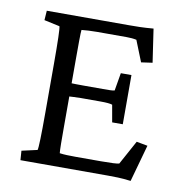

<svg xmlns="http://www.w3.org/2000/svg" viewBox="-60 -520 556 582"><g transform="rotate(10 217.5 -229.5)"><path d="M378.9 3.9Q355.5 1 339.1 0.5Q322.8 0 308.1 0H39.1L37.1 -28.8L85 -39.6Q88.4 -50.3 88.4 -154.8V-304.2Q88.4 -411.1 85 -420.4L37.1 -430.7L39.1 -460H292Q307.6 -460 325.7 -460.4Q343.8 -460.9 367.2 -462.9L382.3 -360.4L347.7 -355.5L321.8 -420.4Q309.1 -423.3 291.5 -423.3H200.2Q185.5 -423.3 174.3 -422.6Q163.1 -421.9 152.8 -420.9Q151.9 -415.5 151.6 -387.5Q151.4 -359.4 151.4 -332.5V-117.7Q151.4 -94.7 151.6 -71.5Q151.9 -48.3 152.8 -41.5Q163.6 -40 175 -39.6Q186.5 -39.1 201.2 -39.1H280.3Q326.2 -39.1 335.9 -42L376.5 -116.2L410.6 -109.9ZM293 -161.1 283.7 -213.9Q274.4 -217.3 247.6 -217.3H187Q176.8 -217.3 164.8 -216.6Q152.8 -215.8 139.6 -215.3V-256.8Q152.8 -256.3 164.8 -256.1Q176.8 -255.9 187 -255.9H247.6Q260.3 -255.9 269.8 -256.1Q279.3 -256.3 283.7 -257.8L293 -312.5H325.7V-161.1Z"/></g></svg>

Font: Lateef Light
Style: Regular
Weight: 300
Designer: SIL International
Foundry: SIL International
Version: Version 4.200